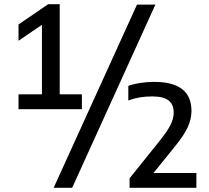

<svg xmlns="http://www.w3.org/2000/svg" viewBox="-20 -830 1000 918"><path d="M265.5 -379H371.5V-308H68.5V-379H180.5V-711.5L68.5 -635V-713L210.5 -810H265.5ZM236.5 68 635 -808H723L325 68ZM919 -3V68H599.5V22.5L744.5 -158Q780 -202.5 795.2 -232.8Q810.5 -263 810.5 -291Q810.5 -331.5 785.5 -350.2Q760.5 -369 707 -369Q644 -369 593.5 -349.5V-419.5Q618 -428.5 650.8 -433.5Q683.5 -438.5 718 -438.5Q805.5 -438.5 850.5 -404.2Q895.5 -370 895.5 -298.5Q895 -259 877 -220.5Q859 -182 817 -130.5L714 -3Z"/></svg>

Font: Encode Sans Medium
Style: Regular
Weight: 500
Designer: Multiple Designers
Foundry: Impallari Type
Version: Version 2.000